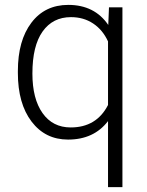

<svg xmlns="http://www.w3.org/2000/svg" viewBox="-20 -558 598 781"><path d="M52.7 -269Q52.7 -393.1 107.7 -465.6Q162.6 -538.1 257.8 -538.1Q364.7 -538.1 420.4 -456.5L423.3 -528.3H478V203.1H419.4V-65.4Q361.8 9.8 256.8 9.8Q164.1 9.8 108.4 -63.5Q52.7 -136.7 52.7 -261.2ZM111.8 -258.8Q111.8 -156.2 153.1 -97.9Q194.3 -39.6 267.6 -39.6Q372.6 -39.6 419.4 -130.9V-389.6Q397.5 -437 358.6 -462.6Q319.8 -488.3 268.6 -488.3Q194.8 -488.3 153.3 -429.9Q111.8 -371.6 111.8 -258.8Z"/></svg>

Font: Vazir Thin FD-UI
Style: Thin-FD-UI
Weight: 100
Designer: Saber Rastikerdar
Foundry: Saber Rastikerdar
Version: Version 30.1.0